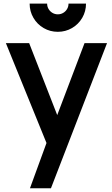

<svg xmlns="http://www.w3.org/2000/svg" viewBox="-20 -772 600 1032"><path d="M290.8 -601Q249.4 -601 214.6 -621.2Q179.8 -641.5 159.6 -676.3Q139.3 -711.1 139.3 -752.5H233.3Q233.3 -736.7 241.1 -723.6Q248.8 -710.5 261.9 -702.8Q275 -695 290.8 -695Q306.8 -695 319.8 -702.8Q332.9 -710.5 340.6 -723.6Q348.3 -736.7 348.3 -752.5H442.3Q442.3 -711.1 422.1 -676.3Q401.8 -641.5 367 -621.2Q332.2 -601 290.8 -601ZM141 240 245.2 -45.3 247 38.7 11.7 -540H136.8L303.8 -111.8H271.8L434.3 -540H555.2L253.8 240Z"/></svg>

Font: Manrope
Style: Regular
Weight: 400
Designer: Mikhail Sharanda
Foundry: Mikhail Sharanda
Version: Version 4.503